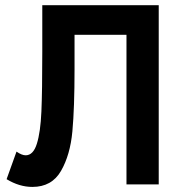

<svg xmlns="http://www.w3.org/2000/svg" viewBox="-20 -726 736 756"><path d="M107.5 10Q56 10 6 -20.5L45 -129Q66 -114.5 81 -114.5Q111 -114.5 125.2 -160.2Q139.5 -206 143 -286.8Q146.5 -367.5 146.5 -522V-705.5H605V0H478V-589H273.5V-453.5Q273.5 -301.5 265 -208.8Q256.5 -116 220.2 -53Q184 10 107.5 10Z"/></svg>

Font: Acari Sans
Style: Bold
Weight: 700
Designer: Alfredo Marco Pradil and Stefan Peev (font) & Cristiano Sobral (main changes)
Foundry: Alfredo Marco Pradil and Stefan Peev (font) & Cristiano Sobral (main changes)
Version: Version 1.063; ttfautohint (v1.8.3)